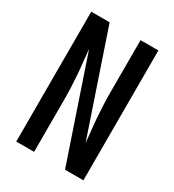

<svg xmlns="http://www.w3.org/2000/svg" viewBox="-178 -838 855 941"><g transform="rotate(30 250.0 -367.5)"><path d="M60 0V-735H164L358 -163Q355 -198 351 -232.5Q347 -267 344.5 -301.5Q342 -336 340.5 -371Q339 -406 339 -441V-735H440V0H336L142 -572Q145 -537 149 -502.5Q153 -468 155.5 -433.5Q158 -399 159.5 -364Q161 -329 161 -294V0Z"/></g></svg>

Font: Iosevka Curly Semibold
Style: Regular
Weight: 600
Monospace: yes
Designer: Belleve Invis
Foundry: Belleve Invis
Version: Version 22.1.2; ttfautohint (v1.8.4)